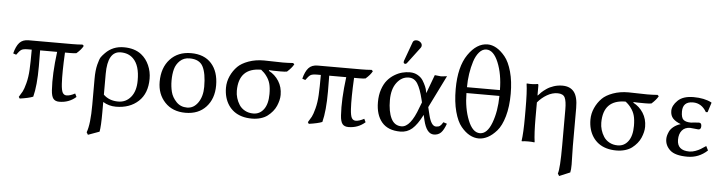

<svg xmlns="http://www.w3.org/2000/svg" viewBox="-52 -950 5423 1439"><g transform="rotate(5 2659.0 -230.0)"><path d="M136 -361Q101 -361 87 -352Q73 -343 52 -313L29 -321Q43 -376 67 -402.5Q91 -429 136 -429H464Q502 -429 541 -432L551 -423Q537 -395 501 -364Q486 -361 454 -361H415Q407 -206 412 -126Q415 -77 425 -59.5Q435 -42 455 -42Q481 -42 518 -62L530 -37Q477 10 404 10Q374 10 359.5 -8Q345 -26 342 -72Q334 -190 356 -361H228Q229 -334 229 -242Q229 -95 207 -11Q176 2 107 12L99 0Q115 -25 125 -43.5Q135 -62 147 -107.5Q159 -153 162 -210Q165 -266 165 -361Z M725 207 640 238 629 220Q653 157 653 10V-184Q653 -248 664 -291.5Q675 -335 685 -349.5Q695 -364 714 -383Q769 -439 852 -439Q933 -439 984 -399Q1022 -369 1043 -321.5Q1064 -274 1064 -221Q1064 -110 999 -50Q934 10 830 10Q777 10 733 -17V61Q733 167 725 207ZM976 -199Q977 -313 926 -363Q890 -399 832 -399Q733 -399 733 -228V-72Q776 -30 844 -30Q902 -30 939 -75Q976 -120 976 -199Z M1141 -205Q1141 -311 1200 -375Q1259 -439 1357 -439Q1457 -439 1511 -378.5Q1565 -318 1565 -214Q1565 -114 1508 -52Q1451 10 1353 10Q1256 10 1198.5 -51Q1141 -112 1141 -205ZM1350 -399Q1306 -399 1277.5 -372Q1249 -345 1239 -307.5Q1229 -270 1229 -222Q1229 -177 1239 -137Q1249 -97 1281 -63.5Q1313 -30 1362 -30Q1412 -30 1444.5 -77Q1477 -124 1477 -196Q1477 -297 1450.5 -348Q1424 -399 1350 -399Z M2085 -364Q2070 -361 2038 -361Q1968 -361 1951 -363L1949 -358Q1996 -334 2024.5 -289Q2053 -244 2053 -186Q2053 -166 2048 -145Q2043 -124 2033.5 -102Q2024 -80 2007.5 -60Q1991 -40 1970 -24Q1949 -8 1918.5 1Q1888 10 1853 10Q1812 10 1778 0Q1744 -10 1718.5 -29Q1693 -48 1675.5 -74.5Q1658 -101 1649 -133.5Q1640 -166 1640 -204Q1640 -249 1659 -291.5Q1678 -334 1710 -366Q1738 -394 1790 -413Q1842 -432 1906 -432Q1930 -432 1977 -430.5Q2024 -429 2048 -429Q2086 -429 2125 -432L2135 -423Q2120 -395 2085 -364ZM1860 -29Q1909 -29 1939 -69.5Q1969 -110 1969 -185Q1969 -232 1960.5 -262.5Q1952 -293 1933 -318Q1917 -341 1891 -361Q1723 -361 1723 -188Q1723 -161 1731 -134Q1739 -107 1754.5 -83Q1770 -59 1797.5 -44Q1825 -29 1860 -29Z M2311 -361Q2276 -361 2262 -352Q2248 -343 2227 -313L2204 -321Q2218 -376 2242 -402.5Q2266 -429 2311 -429H2639Q2677 -429 2716 -432L2726 -423Q2712 -395 2676 -364Q2661 -361 2629 -361H2590Q2582 -206 2587 -126Q2590 -77 2600 -59.5Q2610 -42 2630 -42Q2656 -42 2693 -62L2705 -37Q2652 10 2579 10Q2549 10 2534.5 -8Q2520 -26 2517 -72Q2509 -190 2531 -361H2403Q2404 -334 2404 -242Q2404 -95 2382 -11Q2351 2 2282 12L2274 0Q2290 -25 2300 -43.5Q2310 -62 2322 -107.5Q2334 -153 2337 -210Q2340 -266 2340 -361Z M3032 -682Q3048 -682 3061 -671.5Q3074 -661 3074 -647Q3074 -636 3068 -629L2976 -507Q2970 -499 2964 -499Q2950 -499 2950 -512Q2950 -516 2952 -522L3004 -665Q3010 -682 3032 -682ZM3163 -191 3177 -133Q3197 -51 3233 -51Q3252 -51 3262.5 -58.5Q3273 -66 3286 -88L3313 -79Q3296 -31 3275.5 -10.5Q3255 10 3222 10Q3167 10 3143 -91L3134 -130Q3096 -55 3058.5 -22.5Q3021 10 2970 10Q2877 10 2830.5 -45Q2784 -100 2784 -196Q2784 -249 2798.5 -291.5Q2813 -334 2835.5 -361Q2858 -388 2887.5 -406Q2917 -424 2946 -431.5Q2975 -439 3004 -439Q3037 -439 3063 -424Q3089 -409 3102.5 -387.5Q3116 -366 3125 -345Q3134 -324 3136 -309L3139 -294L3191 -434Q3198 -434 3215 -431.5Q3232 -429 3239 -429Q3247 -429 3262 -431.5Q3277 -434 3283 -434ZM3113 -222 3108 -243Q3089 -322 3065 -360.5Q3041 -399 2999 -399Q2946 -399 2909 -350.5Q2872 -302 2872 -219Q2872 -133 2897 -81.5Q2922 -30 2975 -30Q3043 -30 3097 -181Z M3687 -365Q3686 -485 3650 -572Q3614 -659 3560 -659Q3530 -659 3506 -631.5Q3482 -604 3468 -560Q3454 -516 3446.5 -466Q3439 -416 3439 -365ZM3687 -321H3439Q3440 -206 3475 -118Q3510 -30 3565 -30Q3620 -30 3653 -117.5Q3686 -205 3687 -321ZM3356 -344Q3356 -512 3420 -605Q3484 -698 3566 -698Q3599 -698 3632.5 -679Q3666 -660 3698 -621Q3730 -582 3750 -510Q3770 -438 3770 -344Q3770 -247 3749 -174Q3728 -101 3694.5 -63Q3661 -25 3627 -7.5Q3593 10 3560 10Q3525 10 3491.5 -8Q3458 -26 3426.5 -64Q3395 -102 3375.5 -174.5Q3356 -247 3356 -344Z M3973 -349Q3983 -361 3996.5 -374Q4010 -387 4033 -403Q4056 -419 4087 -429Q4118 -439 4151 -439Q4209 -439 4238.5 -402Q4268 -365 4268 -281V6Q4268 33 4269.5 79.5Q4271 126 4271 144Q4271 184 4266 204L4185 238L4174 220Q4188 183 4188 6V-263Q4188 -325 4175 -352Q4162 -379 4120 -379Q4080 -379 4040.5 -356Q4001 -333 3971 -297V-180Q3971 -64 3980 0L3978 3Q3960 0 3931 0Q3902 0 3884 3L3882 0Q3891 -61 3891 -180V-235Q3891 -373 3882 -429L3884 -432Q3928 -428 3965 -435Q3971 -435 3971 -425V-352Z M4827 -364Q4812 -361 4780 -361Q4710 -361 4693 -363L4691 -358Q4738 -334 4766.5 -289Q4795 -244 4795 -186Q4795 -166 4790 -145Q4785 -124 4775.5 -102Q4766 -80 4749.5 -60Q4733 -40 4712 -24Q4691 -8 4660.5 1Q4630 10 4595 10Q4554 10 4520 0Q4486 -10 4460.5 -29Q4435 -48 4417.5 -74.5Q4400 -101 4391 -133.5Q4382 -166 4382 -204Q4382 -249 4401 -291.5Q4420 -334 4452 -366Q4480 -394 4532 -413Q4584 -432 4648 -432Q4672 -432 4719 -430.5Q4766 -429 4790 -429Q4828 -429 4867 -432L4877 -423Q4862 -395 4827 -364ZM4602 -29Q4651 -29 4681 -69.5Q4711 -110 4711 -185Q4711 -232 4702.5 -262.5Q4694 -293 4675 -318Q4659 -341 4633 -361Q4465 -361 4465 -188Q4465 -161 4473 -134Q4481 -107 4496.5 -83Q4512 -59 4539.5 -44Q4567 -29 4602 -29Z M5137 -399Q5060 -399 5060 -324Q5060 -277 5078 -262Q5096 -247 5134 -247L5163 -250Q5192 -252 5195 -252Q5214 -252 5214 -227Q5214 -201 5194 -201Q5190 -201 5164 -204Q5138 -207 5133 -207Q5092 -207 5070.5 -180.5Q5049 -154 5049 -111Q5049 -30 5141 -30Q5163 -30 5186 -38.5Q5209 -47 5224 -56Q5239 -65 5264 -82L5280 -50Q5216 10 5130 10Q5037 10 4999 -25Q4961 -60 4961 -108Q4961 -120 4964 -133Q4967 -146 4975.5 -165Q4984 -184 5005.5 -201.5Q5027 -219 5059 -229Q5019 -244 4999.5 -265.5Q4980 -287 4980 -322Q4980 -362 5019.5 -400.5Q5059 -439 5138 -439Q5219 -439 5273 -411L5275 -408L5252 -336L5239 -335Q5202 -399 5137 -399Z"/></g></svg>

Font: Libertinus Sans
Style: Regular
Weight: 400
Designer: Philipp H. Poll
Foundry: Khaled Hosny
Version: Version 6.1